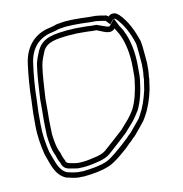

<svg xmlns="http://www.w3.org/2000/svg" viewBox="-70 -662 688 723"><g transform="rotate(-10 274.0 -301.0)"><path d="M47 -229C47 -186 54 -150 62 -116C65 -106 69 -97 72 -88C83 -56 96 -28 126 -15C128 -14 132 -14 135 -13C152 -9 168 -5 187 -7H195C233 -11 263 -16 294 -29C320 -41 345 -64 367 -83L379 -95C383 -99 387 -103 391 -106C396 -112 402 -118 409 -124C423 -140 438 -159 450 -174L459 -189C475 -217 486 -249 494 -286C496 -302 498 -315 500 -327V-336C501 -344 502 -352 502 -361V-387C500 -408 497 -453 493 -471C478 -516 460 -553 431 -582L427 -585C417 -595 399 -595 390 -584C387 -587 383 -589 380 -590C373 -590 369 -592 360 -593C353 -594 348 -594 342 -595H317C308 -595 297 -596 286 -596H265C254 -596 245 -596 235 -595C220 -595 206 -591 191 -589C179 -584 165 -581 152 -578C99 -562 66 -520 59 -459C54 -424 49 -364 49 -324C48 -308 48 -291 47 -276ZM67 -229V-275C68 -291 68 -308 69 -323V-324C69 -363 74 -422 79 -456C85 -511 113 -545 157 -559C169 -562 183 -565 196 -570C213 -573 224 -575 235 -575H236H237C246 -576 254 -576 265 -576H286C296 -576 307 -575 317 -575H340C349 -574 351 -574 357 -573C362 -572 368 -571 375 -570H376L391 -554L405 -571C406 -572 411 -573 413 -571L414 -570L418 -567C443 -541 460 -509 474 -466C477 -450 480 -407 482 -386V-361C482 -353 481 -346 480 -338V-337V-329C478 -318 476 -303 474 -289C466 -254 456 -224 442 -199L434 -185C422 -170 407 -152 395 -138C387 -131 382 -126 377 -120C372 -116 369 -113 365 -109L353 -98C331 -79 307 -57 286 -47C257 -35 229 -31 194 -27H186H185C171 -26 154 -29 142 -32C133 -34 135 -34 133 -34C112 -44 102 -63 91 -94C88 -104 83 -114 81 -121C73 -155 67 -188 67 -229ZM82 -221C82 -207 83 -195 83 -185V-184V-183C86 -157 91 -125 103 -102C107 -88 111 -80 116 -71C122 -48 143 -46 152 -45C162 -43 169 -42 177 -41H178H179C207 -41 226 -45 247 -50C271 -55 291 -62 308 -78C332 -99 354 -120 376 -140L377 -141L399 -166C414 -182 423 -196 434 -214H435V-215C452 -248 460 -287 465 -330V-331V-332C465 -333 466 -338 466 -346V-380C466 -435 456 -483 437 -520V-521L427 -537C425 -540 423 -542 422 -545L408 -573L389 -549C384 -543 374 -549 342 -560L339 -561H320C307 -562 297 -562 284 -562H265C260 -562 253 -562 246 -561C236 -561 232 -560 228 -560H227H226C185 -555 132 -552 111 -505H110V-504C105 -490 95 -471 92 -447C87 -414 84 -357 82 -322V-269C81 -251 82 -235 82 -221ZM102 -221C102 -236 101 -252 102 -268V-321C104 -356 107 -413 112 -444C115 -465 123 -481 129 -497C144 -531 184 -535 228 -540C234 -540 241 -541 248 -541C254 -542 259 -542 265 -542H284C297 -542 309 -542 319 -541H336C357 -534 386 -514 404 -536C406 -532 408 -529 410 -526L419 -511C436 -477 446 -432 446 -380V-346C446 -341 445 -336 445 -332C440 -290 432 -254 417 -224C407 -207 397 -193 384 -179L363 -155C341 -135 317 -113 294 -93C281 -80 264 -74 243 -70C221 -65 205 -61 179 -61C171 -62 163 -63 154 -65C147 -65 135 -70 135 -77C130 -87 125 -98 122 -110C111 -129 106 -159 103 -185C103 -196 102 -208 102 -221Z"/></g></svg>

Font: Scribbler
Style: Clr
Weight: 400
Designer: Mew Too
Foundry: Cannot Into Space Fonts
Version: Version 1.001